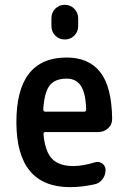

<svg xmlns="http://www.w3.org/2000/svg" viewBox="-20 -770 540 800"><path d="M257.8 -442.4Q210 -442.4 187.5 -414.6Q165 -386.7 160.2 -314.5Q160.2 -305.7 168 -304.7H331.1Q338.9 -304.7 338.9 -314.5Q336.9 -382.8 316.9 -412.6Q296.9 -442.4 257.8 -442.4ZM272.5 9.8Q48.8 9.8 48.3 -260.3Q47.9 -530.3 257.8 -530.3Q349.6 -530.3 397.5 -469.7Q445.3 -409.2 447.3 -276.4Q448.2 -252 430.7 -235.8Q413.1 -219.7 388.7 -219.7H168Q161.1 -219.7 161.1 -210.9Q168 -137.7 197.3 -107.9Q226.6 -78.1 285.2 -78.1Q325.2 -78.1 376 -93.8Q391.6 -98.6 405.8 -88.9Q419.9 -79.1 419.9 -61.5Q419.9 -40 406.7 -22.9Q393.6 -5.9 374 -2Q320.3 9.8 272.5 9.8ZM194.3 -694.3Q194.3 -717.8 210.4 -733.9Q226.6 -750 250 -750Q273.4 -750 289.6 -733.4Q305.7 -716.8 305.7 -694.3V-661.1Q305.7 -637.7 289.6 -621.6Q273.4 -605.5 250 -605.5Q226.6 -605.5 210.4 -621.6Q194.3 -637.7 194.3 -661.1Z"/></svg>

Font: Rounded Mgen+ 2m medium
Style: Regular
Weight: 500
Designer: [Source Han Sans]
Ryoko NISHIZUKA  (kana & ideographs); Paul D. Hunt (Latin, Greek & Cyrillic); Wenlong ZHANG  (bopomofo
Version: Version 1.059.20150602